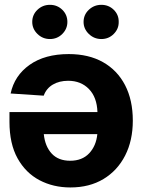

<svg xmlns="http://www.w3.org/2000/svg" viewBox="-20 -785 603 811"><path d="M270.5 -556.6Q354.5 -556.6 415 -522.5Q475.6 -488.3 508.3 -425.3Q541 -362.3 541 -275.4Q541 -191.4 508.5 -127.9Q476.1 -64.5 417 -28.8Q357.9 6.8 277.3 6.8Q205.1 6.8 146.7 -23.9Q88.4 -54.7 54.2 -116.2Q20 -177.7 20 -270.5V-311.5H391.6Q389.6 -374 355.7 -408.9Q321.8 -443.8 268.1 -443.8Q230.5 -443.8 203.1 -427.7Q175.8 -411.6 164.6 -380.9L24.9 -390.1Q41 -465.8 105.2 -511.2Q169.4 -556.6 270.5 -556.6ZM276.4 -106Q327.1 -106 356.7 -137.5Q386.2 -168.9 391.1 -218.3H165Q170.4 -166.5 198.5 -136.2Q226.6 -106 276.4 -106ZM190.9 -620.1Q160.2 -620.1 138.2 -641.6Q116.2 -663.1 116.2 -692.4Q116.2 -722.7 138.2 -743.7Q160.2 -764.6 190.9 -764.6Q221.7 -764.6 243.2 -743.7Q264.6 -722.7 264.6 -692.4Q264.6 -663.1 243.2 -641.6Q221.7 -620.1 190.9 -620.1ZM408.2 -620.1Q377.4 -620.1 355.2 -641.6Q333 -663.1 333 -692.4Q333 -722.7 355.2 -743.7Q377.4 -764.6 408.2 -764.6Q439 -764.6 460.4 -743.7Q481.9 -722.7 481.4 -692.4Q481.9 -663.1 460.4 -641.6Q439 -620.1 408.2 -620.1Z"/></svg>

Font: Inter Tight
Style: Bold
Weight: 700
Designer: Rasmus Andersson
Foundry: rsms
Version: Version 3.004; ttfautohint (v1.8.4.7-5d5b)